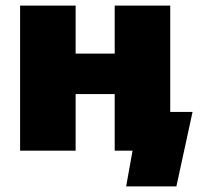

<svg xmlns="http://www.w3.org/2000/svg" viewBox="-20 -540 716 688"><path d="M52 0H251V-203H391V0H455L432 128H612L670 -139H590V-520H391V-348H251V-520H52Z"/></svg>

Font: Fixel Display Black
Style: Regular
Weight: 900
Designer: AlfaBravo + MacPaw
Foundry: Kyrylo Tkachov, Marchela Mozhyna, Serhii Makarenko, Maria Weinstein, Zakhar Kryvoshyya
Version: Version 1.211